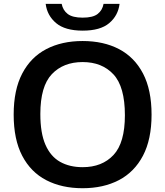

<svg xmlns="http://www.w3.org/2000/svg" viewBox="-20 -961 852 990"><path d="M406 9.5Q298.5 9.5 218.5 -32Q138.5 -73.5 94.5 -157.8Q50.5 -242 50.5 -370Q50.5 -498 94.8 -582.2Q139 -666.5 219 -708Q299 -749.5 406 -749.5Q514 -749.5 593.8 -707.8Q673.5 -666 717.5 -581.8Q761.5 -497.5 761.5 -370Q761.5 -242.5 717.2 -158.2Q673 -74 593 -32.2Q513 9.5 406 9.5ZM406 -99Q506.5 -99 565.2 -161.8Q624 -224.5 624 -367Q624 -514 565 -577.5Q506 -641 406 -641Q306.5 -641 247.2 -578.5Q188 -516 188 -373Q188 -274.5 214.5 -214.2Q241 -154 290 -126.5Q339 -99 406 -99ZM406.5 -803Q315.5 -803 269.2 -842Q223 -881 215.5 -941H298Q304.5 -908 329.2 -889Q354 -870 406.5 -870Q459 -870 483.5 -889Q508 -908 514 -941H596.5Q589 -880.5 543.2 -841.8Q497.5 -803 406.5 -803Z"/></svg>

Font: Encode Sans Semi Expanded SemiBold
Style: Regular
Weight: 600
Width: 6
Designer: Multiple Designers
Foundry: Impallari Type
Version: Version 3.000; ttfautohint (v1.8.3) -l 8 -r 50 -G 200 -x 14 